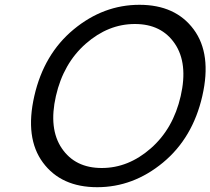

<svg xmlns="http://www.w3.org/2000/svg" viewBox="-20 -760 877 800"><path d="M337.5 -578Q244 -496 213 -360Q182 -224 237.5 -142Q293 -60 404 -60Q515 -60 608.5 -142Q702 -224 733 -360Q764 -496 708.5 -578Q653 -660 542 -660Q431 -660 337.5 -578ZM159 -82.5Q83 -185 123 -360Q163 -535 287 -637.5Q411 -740 561 -740Q711 -740 787 -637.5Q863 -535 823 -360Q783 -185 659 -82.5Q535 20 385 20Q235 20 159 -82.5Z"/></svg>

Font: Miedinger
Style: Italic
Weight: 400
Italic angle: -13°
Version: Version 001.000